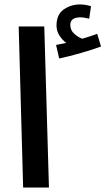

<svg xmlns="http://www.w3.org/2000/svg" viewBox="-20 -843 475 863"><path d="M84 0 64 -724H179L200 0ZM246 -580 232 -641Q259 -646 278 -650Q260 -663 247 -683.5Q234 -704 234 -728Q234 -778 266.5 -800.5Q299 -823 339 -823Q365 -823 389 -815L381 -759Q371 -761 361.5 -763Q352 -765 341 -765Q296 -765 296 -731Q296 -707 314 -691Q332 -675 350 -669Q388 -680 417 -691L434 -634Q397 -620 344.5 -605Q292 -590 246 -580Z"/></svg>

Font: Noto Sans Arabic UI SmCn SmBd
Style: Regular
Weight: 600
Width: 4
Designer: Monotype Design Team, Nadine Chahine and Nizar Qandah
Foundry: Monotype Imaging Inc.
Version: Version 2.010; ttfautohint (v1.8.4.7-5d5b)